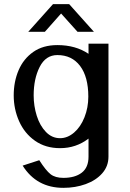

<svg xmlns="http://www.w3.org/2000/svg" viewBox="-20 -720 628 924"><path d="M235 -700 116 -567H196L274 -655L353 -567H432L313 -700ZM406 -510V-461Q344 -503 256 -503Q187 -503 140 -470Q93 -437 69.5 -382Q46 -327 46 -261Q46 -195 72 -136.5Q98 -78 148.5 -42.5Q199 -7 269 -7Q346 -7 406 -53V34Q406 86 373.5 111Q341 136 285 136Q246 136 223.5 118.5Q201 101 169 51L89 77Q156 184 285 184Q343 184 392.5 166Q442 148 472 114Q502 80 502 34V-510ZM405 -255Q405 -202 386.5 -155.5Q368 -109 336.5 -82Q305 -55 269 -55Q230 -55 201 -85Q172 -115 157 -162.5Q142 -210 142 -261Q142 -341 171 -398Q200 -455 256 -455Q326 -455 365.5 -402.5Q405 -350 405 -255Z"/></svg>

Font: LXGW Marker Gothic
Style: Regular
Weight: 400
Version: Version 1.001